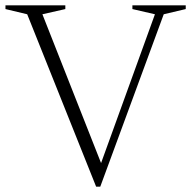

<svg xmlns="http://www.w3.org/2000/svg" viewBox="-28 -690 716 720"><path d="M74 -636.5 -7.5 -656V-670H217V-656L131 -636.5L351 -78.5L553 -636.5L468.5 -656V-670H668.5V-656L586 -636.5L348 10H332.5Z"/></svg>

Font: Newsreader Text Light
Style: Regular
Weight: 300
Designer: Hugues Gentile
Foundry: Production Type
Version: Version 1.002